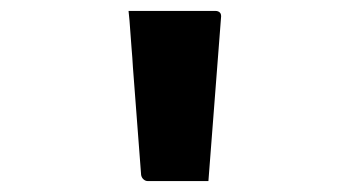

<svg xmlns="http://www.w3.org/2000/svg" viewBox="-20 -770 640 351"><path d="M361 -439Q333 -439 305.5 -439Q278 -439 250 -439Q246 -439 242.5 -442Q239 -445 238 -450L223 -647Q222 -665 220.5 -682Q219 -699 218 -715.5Q217 -732 215 -750Q259 -750 298.5 -750Q338 -750 374 -750Q379 -750 382 -747Q385 -744 384 -737Z"/></svg>

Font: RecMonoLinear Nerd Font Mono
Style: Bold
Weight: 700
Monospace: yes
Version: Version 1.085; ttfautohint (v1.8.4.7-5d5b);Nerd Fonts 3.2.1